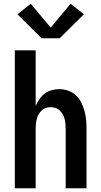

<svg xmlns="http://www.w3.org/2000/svg" viewBox="-20 -1003 540 1023"><path d="M59 0V-735H170V-438Q178 -458 190 -475Q202 -492 218.5 -504.5Q235 -517 255 -522.5Q275 -528 296 -528Q320 -528 343 -520Q366 -512 383.5 -496Q401 -480 412 -458.5Q423 -437 429.5 -414Q436 -391 438.5 -367.5Q441 -344 441 -320V0H330V-320Q330 -333 328.5 -346Q327 -359 323.5 -371.5Q320 -384 313.5 -395Q307 -406 297.5 -415Q288 -424 275.5 -428Q263 -432 250 -432Q237 -432 224.5 -428Q212 -424 202.5 -415Q193 -406 186.5 -395Q180 -384 176.5 -371.5Q173 -359 171.5 -346Q170 -333 170 -320V0ZM202 -799 73 -927 144 -983 250 -856 356 -983 427 -927 298 -799Z"/></svg>

Font: Iosevka SS08 Regular
Style: Bold
Weight: 700
Monospace: yes
Designer: Belleve Invis
Foundry: Belleve Invis
Version: Version 16.3.4; ttfautohint (v1.8.4)